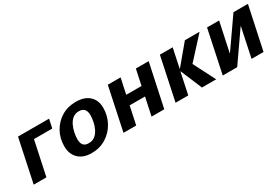

<svg xmlns="http://www.w3.org/2000/svg" viewBox="32 -1228 2812 1955"><g transform="rotate(-30 1438.0 -250.0)"><path d="M515.6 -400.4H300.8L215.8 0H66.4L172.9 -503.9H538.1Z M682.6 -176.8Q682.6 -82 767.6 -85Q809.6 -85 838.9 -108.9Q868.2 -132.8 886.2 -169.9Q904.3 -207 912.6 -248Q920.9 -289.1 920.9 -324.2Q920.9 -418.9 835.9 -418Q793.9 -418 764.6 -394Q735.4 -370.1 717.3 -332.5Q699.2 -294.9 690.9 -253.4Q682.6 -211.9 682.6 -176.8ZM857.4 -516.6Q960 -516.6 1015.6 -464.8Q1071.3 -413.1 1071.3 -324.2Q1071.3 -231.4 1028.3 -153.3Q985.4 -75.2 910.6 -28.8Q835.9 17.6 740.2 17.6Q641.6 17.6 586.4 -36.6Q531.2 -90.8 531.2 -181.6Q531.2 -274.4 572.8 -350.1Q614.3 -425.8 688 -471.2Q761.7 -516.6 857.4 -516.6Z M1601.6 0H1452.1L1497.1 -210.9H1316.4L1271.5 0H1122.1L1228.5 -503.9H1378.9L1339.8 -321.3H1519.5L1558.6 -503.9H1709Z M1991.2 -503.9 1943.4 -277.3H1945.3L2134.8 -503.9H2307.6L2081.1 -255.9L2211.9 0H2044.9L1939.5 -251H1936.5L1883.8 0H1734.4L1840.8 -503.9Z M2768.6 0H2627.9L2700.2 -342.8H2697.3L2459 0H2289.1L2395.5 -503.9H2537.1L2463.9 -159.2H2465.8L2706.1 -503.9H2876Z"/></g></svg>

Font: FreeUniversal
Style: BoldItalic
Weight: 700
Italic angle: -11°
Version: Version 1.001 March 22, 2017